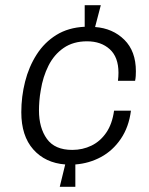

<svg xmlns="http://www.w3.org/2000/svg" viewBox="-20 -713 572 739"><path d="M210 6 231 -80Q154 -86 108 -138Q62 -190 62 -281Q62 -341 76.5 -398.5Q91 -456 121 -503Q151 -550 197 -578.5Q243 -607 306 -610V-693H368L346 -609Q414 -604 458.5 -560Q503 -516 503 -439Q503 -430 502.5 -421Q502 -412 500 -402H434Q435 -410 435.5 -418Q436 -426 436 -433Q436 -493 402.5 -523.5Q369 -554 315 -554Q262 -554 225 -528.5Q188 -503 166.5 -460Q145 -417 137 -366Q133 -344 131.5 -324Q130 -304 130 -288Q130 -221 160.5 -178.5Q191 -136 258 -136Q298 -136 332 -152.5Q366 -169 389 -202.5Q412 -236 419 -287H484Q476 -224 445 -178.5Q414 -133 368.5 -108.5Q323 -84 270 -80V6Z"/></svg>

Font: Chivo Medium ExtraLight
Style: Italic
Weight: 250
Italic angle: -8.05°
Version: Version 2.002